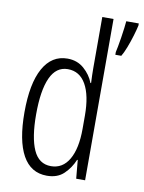

<svg xmlns="http://www.w3.org/2000/svg" viewBox="-86 -820 668 891"><g transform="rotate(10 247.5 -375.0)"><path d="M197 10Q121 10 82.5 -59.5Q44 -129 44 -262Q44 -398 84 -470Q124 -542 198 -542Q244 -542 276 -514Q308 -486 322 -449H325Q324 -469 323.5 -486Q323 -503 323 -520V-760H376V0H334L326 -87H323Q307 -48 277 -19Q247 10 197 10ZM208 -37Q263 -37 293 -88.5Q323 -140 323 -233V-295Q323 -390 293.5 -442Q264 -494 208 -494Q153 -494 126 -434.5Q99 -375 99 -262Q99 -153 125 -95Q151 -37 208 -37ZM495 -750Q491 -731 482 -701Q473 -671 462 -642.5Q451 -614 441 -598H413V-611Q415 -618 418.5 -637.5Q422 -657 426 -681.5Q430 -706 432.5 -727.5Q435 -749 436 -760H495Z"/></g></svg>

Font: Noto Sans Sinhala UI ExtraCondensed Light
Style: Regular
Weight: 300
Width: 2
Designer: Jelle Bosma - Monotype Design Team
Foundry: Monotype Imaging Inc.
Version: Version 2.006; ttfautohint (v1.8.4.7-5d5b)